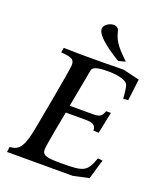

<svg xmlns="http://www.w3.org/2000/svg" viewBox="-159 -993 929 1096"><g transform="rotate(20 305.0 -445.0)"><path d="M16 0H415L510 -21C512 -27 545 -140 545 -140L516 -143C484 -52 465 -45 327 -45C237 -45 213 -52 213 -88C213 -113 254 -326 254 -326H366C412 -326 437 -321 438 -283L470 -282L497 -412H468C455 -374 440 -370 394 -370H262L305 -601C310 -627 359 -630 403 -630C443 -630 512 -623 524 -592C530 -576 534 -535 535 -512L565 -514L581 -645L480 -669C423 -667 319 -667 257 -667C206 -667 161 -668 117 -669L112 -640C174 -635 194 -629 194 -593C194 -565 126 -202 126 -202C103 -70 80 -34 20 -32ZM283 -845C283 -798 397 -727 434 -705L477 -716C435 -757 388 -800 376 -860C372 -880 361 -890 340 -890C317 -890 283 -871 283 -845Z"/></g></svg>

Font: KpRoman
Style: SemiboldItalic
Weight: 600
Italic angle: -11°
Version: Version 0.66